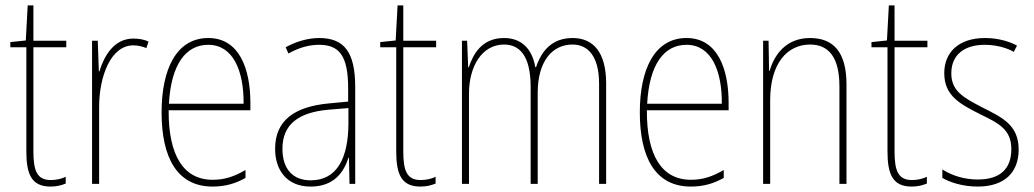

<svg xmlns="http://www.w3.org/2000/svg" viewBox="-20 -728 3809 707"><path d="M167 -65C116 -65 103 -100 103 -170V-554H224V-578H103V-708H82L75 -579L18 -573V-554H77V-171C77 -88 95 -41 166 -41C190 -41 206 -46 222 -52V-77C208 -70 188 -65 167 -65Z M471 -586C399 -586 363 -521 346 -465H344L340 -578H319V-51H345V-334C345 -445 387 -561 471 -561C490 -561 506 -556 519 -551L527 -575C510 -583 490 -586 471 -586Z M747 -588C630 -588 575 -474 575 -314C575 -148 632 -41 763 -41C811 -41 849 -53 884 -73V-102C841 -77 806 -66 763 -66C655 -66 600 -157 601 -322H902V-349C902 -475 861 -588 747 -588ZM747 -563C838 -563 878 -468 877 -346H602C610 -491 664 -563 747 -563Z M1155 -588C1114 -588 1070 -575 1032 -554L1042 -531C1085 -555 1122 -563 1155 -563C1230 -563 1262 -522 1262 -402V-354L1189 -347C1065 -335 993 -285 993 -180C993 -104 1034 -41 1124 -41C1210 -41 1246 -94 1263 -147H1265L1267 -51H1288V-407C1288 -537 1247 -588 1155 -588ZM1189 -324 1263 -330V-271C1262 -149 1223 -64 1124 -64C1058 -64 1020 -106 1020 -180C1020 -270 1079 -314 1189 -324Z M1529 -65C1478 -65 1465 -100 1465 -170V-554H1586V-578H1465V-708H1444L1437 -579L1380 -573V-554H1439V-171C1439 -88 1457 -41 1528 -41C1552 -41 1568 -46 1584 -52V-77C1570 -70 1550 -65 1529 -65Z M2089 -588C2014 -588 1975 -543 1954 -481H1951C1941 -541 1906 -588 1836 -588C1753 -588 1722 -527 1706 -480H1704L1700 -578H1681V-51H1707V-384C1707 -484 1755 -564 1836 -564C1891 -564 1934 -526 1934 -408V-51H1960V-387C1960 -500 2012 -564 2088 -564C2143 -564 2186 -524 2186 -419V-51H2212V-421C2212 -537 2163 -588 2089 -588Z M2508 -588C2391 -588 2336 -474 2336 -314C2336 -148 2393 -41 2524 -41C2572 -41 2610 -53 2645 -73V-102C2602 -77 2567 -66 2524 -66C2416 -66 2361 -157 2362 -322H2663V-349C2663 -475 2622 -588 2508 -588ZM2508 -563C2599 -563 2639 -468 2638 -346H2363C2371 -491 2425 -563 2508 -563Z M2963 -588C2874 -588 2831 -526 2814 -467H2812L2810 -578H2790V-51H2816V-359C2816 -496 2880 -564 2963 -564C3030 -564 3071 -519 3071 -410V-51H3097V-417C3097 -536 3049 -588 2963 -588Z M3338 -65C3287 -65 3274 -100 3274 -170V-554H3395V-578H3274V-708H3253L3246 -579L3189 -573V-554H3248V-171C3248 -88 3266 -41 3337 -41C3361 -41 3377 -46 3393 -52V-77C3379 -70 3359 -65 3338 -65Z M3731 -177C3731 -269 3669 -296 3596 -333C3527 -369 3483 -393 3483 -458C3483 -527 3532 -563 3606 -563C3645 -563 3686 -553 3713 -537L3725 -560C3694 -577 3652 -588 3607 -588C3508 -588 3457 -533 3457 -459C3457 -375 3515 -345 3590 -307C3658 -274 3704 -251 3704 -179C3704 -108 3665 -67 3580 -67C3532 -67 3486 -81 3450 -104V-73C3477 -57 3524 -41 3580 -41C3681 -41 3731 -95 3731 -177Z"/></svg>

Font: Noto Sans Tamil UI Condensed Thin
Style: Regular
Weight: 100
Width: 3
Designer: Jelle Bosma - Monotype Design Team
Foundry: Monotype Imaging Inc.
Version: Version 2.004